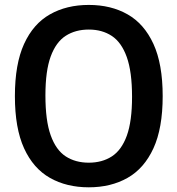

<svg xmlns="http://www.w3.org/2000/svg" viewBox="-20 -770 738 799"><path d="M349.5 9.5Q257 9.5 187.8 -29.8Q118.5 -69 80.2 -152.8Q42 -236.5 42 -370Q42 -503.5 80.2 -587.2Q118.5 -671 187.8 -710.2Q257 -749.5 349.5 -749.5Q442 -749.5 511 -710.2Q580 -671 618.5 -587.2Q657 -503.5 657 -370Q657 -236.5 618.5 -152.8Q580 -69 510.8 -29.8Q441.5 9.5 349.5 9.5ZM349.5 -93Q405 -93 445.5 -119.2Q486 -145.5 507.8 -205.5Q529.5 -265.5 529.5 -367Q529.5 -471.5 507.5 -532.8Q485.5 -594 445.2 -620.5Q405 -647 349.5 -647Q294 -647 253.5 -621Q213 -595 191 -535Q169 -475 169 -373Q169 -268 191 -206.8Q213 -145.5 253.5 -119.2Q294 -93 349.5 -93Z"/></svg>

Font: Encode Sans Semi Condensed SemiBold
Style: Regular
Weight: 600
Width: 4
Designer: Multiple Designers
Foundry: Impallari Type
Version: Version 3.000; ttfautohint (v1.8.3) -l 8 -r 50 -G 200 -x 14 